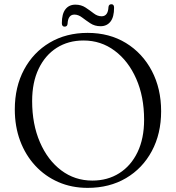

<svg xmlns="http://www.w3.org/2000/svg" viewBox="-20 -871 833 908"><path d="M394.5 -715.5Q497.5 -715.5 575.8 -667.5Q654 -619.5 698 -535.8Q742 -452 742 -345Q742 -238.5 698 -156.5Q654 -74.5 575.8 -28.5Q497.5 17.5 394.5 17.5Q319 17.5 256 -10Q193 -37.5 146.8 -87.5Q100.5 -137.5 75.2 -205.2Q50 -273 50 -353.5Q50 -460 93.8 -541.8Q137.5 -623.5 215.2 -669.5Q293 -715.5 394.5 -715.5ZM661.5 -305Q661.5 -414 624.2 -498.5Q587 -583 522.2 -631.2Q457.5 -679.5 375 -679.5Q303 -679.5 248.2 -644.8Q193.5 -610 162.8 -545.8Q132 -481.5 132 -393Q132 -283.5 168.8 -198.5Q205.5 -113.5 269.8 -65.2Q334 -17 416.5 -17Q489 -17 544.2 -52Q599.5 -87 630.5 -151.5Q661.5 -216 661.5 -305ZM455.5 -747Q428 -747 407.2 -760.8Q386.5 -774.5 368.5 -788.2Q350.5 -802 332 -802Q301.5 -802 299.5 -758Q298 -745 285.5 -745Q272.5 -745 272.5 -761.5Q272.5 -805.5 289.5 -827.2Q306.5 -849 336.5 -849Q364 -849 384.8 -835.2Q405.5 -821.5 423.2 -807.8Q441 -794 460.5 -794Q491 -794 493 -838Q494.5 -851 507 -851Q519.5 -851 519.5 -834.5Q519.5 -790.5 502.5 -768.8Q485.5 -747 455.5 -747Z"/></svg>

Font: Fraunces 9pt S000 Light
Style: Regular
Weight: 300
Version: Version 1.000; ttfautohint (v1.8.3)